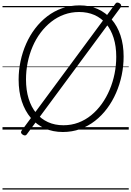

<svg xmlns="http://www.w3.org/2000/svg" viewBox="-20 -1037 1050 1536"><path d="M483 19Q403 19 338 -10Q273 -39 226.5 -94Q180 -149 154.5 -226Q129 -303 129 -400Q129 -475 144.5 -548Q160 -621 189.5 -687.5Q219 -754 261.5 -809.5Q304 -865 358 -906.5Q412 -948 477 -971Q542 -994 617 -994Q697 -994 761.5 -965Q826 -936 872.5 -882.5Q919 -829 944 -753.5Q969 -678 969 -585Q969 -509 953.5 -435Q938 -361 908.5 -293.5Q879 -226 836.5 -169Q794 -112 740 -70Q686 -28 621.5 -4.5Q557 19 483 19ZM487 -35Q551 -35 607 -56Q663 -77 710 -115.5Q757 -154 794 -205.5Q831 -257 857 -318.5Q883 -380 896.5 -447Q910 -514 910 -582Q910 -667 889 -733.5Q868 -800 829 -846.5Q790 -893 735.5 -917Q681 -941 613 -941Q550 -941 493.5 -920.5Q437 -900 389.5 -862.5Q342 -825 304.5 -775Q267 -725 241 -664.5Q215 -604 201.5 -537.5Q188 -471 188 -402Q188 -316 209 -248Q230 -180 269.5 -132.5Q309 -85 364 -60Q419 -35 487 -35ZM195 37Q190 45 181.5 46.5Q173 48 161 40Q140 25 153 8L903 -1007Q908 -1016 917.5 -1016.5Q927 -1017 938 -1010Q947 -1004 949 -995.5Q951 -987 945 -978ZM0 469H1010V479H0ZM0 -20H1010V0H0ZM0 -505H1010V-500H0ZM0 -989H1010V-979H0Z"/></svg>

Font: Playwrite DE VA Guides
Style: Regular
Weight: 400
Designer: Veronika Burian, José Scaglione
Foundry: TypeTogether
Version: Version 1.003